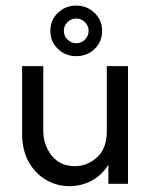

<svg xmlns="http://www.w3.org/2000/svg" viewBox="-20 -651 540 680"><path d="M225.7 8.3Q181.9 8.3 143.8 -13.5Q105.6 -35.4 81.9 -77.1Q58.3 -118.8 58.3 -177.1V-416.7H133.3V-187.5Q133.3 -138.2 162.8 -100.3Q192.4 -62.5 245.8 -62.5Q289.6 -62.5 324 -94.1Q358.3 -125.7 358.3 -185.4V-416.7H433.3V0H363.9V-67.4Q341 -30.6 304.5 -11.1Q268.1 8.3 225.7 8.3ZM250 -452.1Q211.8 -452.1 185.1 -477.8Q158.3 -503.5 158.3 -541.7Q158.3 -579.9 185.1 -605.6Q211.8 -631.2 250 -631.2Q287.5 -631.2 314.6 -605.6Q341.7 -579.9 341.7 -541.7Q341.7 -503.5 315.3 -477.8Q288.9 -452.1 250 -452.1ZM250 -497.9Q268.1 -497.9 280.9 -510.8Q293.8 -523.6 293.8 -541.7Q293.8 -559.7 280.9 -572.6Q268.1 -585.4 250 -585.4Q231.9 -585.4 219.1 -572.6Q206.2 -559.7 206.2 -541.7Q206.2 -523.6 219.1 -510.8Q231.9 -497.9 250 -497.9Z"/></svg>

Font: co2trust
Style: Regular
Weight: 400
Designer: Kristian Moeller
Foundry: Dicotype
Version: Version 1.000